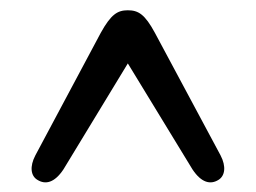

<svg xmlns="http://www.w3.org/2000/svg" viewBox="-20 -734 510 383"><path d="M289 -668.5C269 -705.5 256 -713.5 235 -713.5C214.5 -713.5 201.5 -705.5 181 -668.5L50.5 -424C39 -402 41 -383 55 -375C70.5 -365.5 88.5 -369 106.5 -396L235 -607.5L364 -396C382 -369 400 -365.5 415.5 -375C429 -383 431.5 -402 420 -424Z"/></svg>

Font: dr Title
Style: Regular
Weight: 400
Version: Version 1.000;hotconv 1.0.109;makeotfexe 2.5.65596